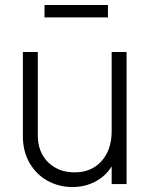

<svg xmlns="http://www.w3.org/2000/svg" viewBox="-20 -740 612 772"><path d="M72 -192V-531H132V-197Q132 -128 173.5 -87.5Q215 -47 280 -47Q348 -47 388.5 -92.5Q429 -138 429 -212V-531H489V0H429V-71Q405 -32 363.5 -10Q322 12 271 12Q217 12 171.5 -13Q126 -38 99 -84.5Q72 -131 72 -192ZM159 -720H414V-670H159Z"/></svg>

Font: Evergrow Sans
Style: Light
Weight: 300
Foundry: 10Web
Version: Version 1.000